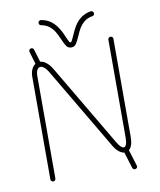

<svg xmlns="http://www.w3.org/2000/svg" viewBox="-86 -840 768 919"><g transform="rotate(-10 297.5 -380.5)"><path d="M489.7 -634.8Q495.1 -634.8 498.5 -631.3Q502 -627.9 502 -622.6V-147Q502 -100.6 482.4 -84.5L506.8 -5.4Q508.8 0.5 505.1 5.4Q501.5 10.3 495.1 10.3Q491.2 10.3 487.8 7.8Q484.4 5.4 483.4 1.5L459 -77.1Q445.8 -78.6 432.9 -89.1Q419.9 -99.6 409.2 -117.2L171.9 -519Q162.6 -534.7 152.8 -542.7Q143.1 -550.8 134.8 -550.8Q124.5 -550.8 118.4 -540Q112.3 -529.3 112.3 -509.8V-12.2Q112.3 -7.3 108.9 -3.7Q105.5 0 100.1 0Q95.2 0 91.6 -3.7Q87.9 -7.3 87.9 -12.2V-509.8Q87.9 -531.2 95 -546.6Q102.1 -562 113.8 -569.3L95.7 -630.4Q93.8 -636.2 97.4 -641.1Q101.1 -646 107.4 -646Q111.3 -646 114.7 -643.6Q118.2 -641.1 119.1 -637.2L137.7 -575.2Q151.9 -574.2 166.5 -563Q181.2 -551.8 193.4 -531.7L430.7 -129.9Q447.8 -102.1 460.4 -102.1Q468.3 -102.1 472.9 -113.3Q477.5 -124.5 477.5 -147V-622.6Q477.5 -627.9 481.2 -631.3Q484.9 -634.8 489.7 -634.8ZM356.4 -700.7Q348.1 -686.5 338.4 -663.6Q327.6 -638.7 319.6 -627.7Q311.5 -616.7 296.9 -616.7Q282.2 -616.7 274.2 -627.4Q266.1 -638.2 255.9 -662.1Q244.6 -689 235.8 -702.6Q211.9 -740.2 172.4 -746.6Q168 -747.1 165 -750.7Q162.1 -754.4 162.1 -758.8Q162.1 -764.2 166.5 -768.1Q170.9 -772 176.3 -771Q204.6 -766.1 223.6 -751.7Q242.7 -737.3 256.3 -715.3Q264.2 -703.6 270.5 -690.2Q276.9 -676.8 281.2 -665.5Q287.1 -652.3 290.3 -646.7Q293.5 -641.1 296.9 -641.1Q300.3 -641.1 303.5 -646.7Q306.6 -652.3 313 -666.5Q325.7 -696.8 335.9 -713.4Q365.7 -762.7 417.5 -771Q422.9 -772 427.2 -768.1Q431.6 -764.2 431.6 -758.8Q431.6 -754.4 429 -750.7Q426.3 -747.1 421.4 -746.6Q398.9 -743.2 383.5 -731.2Q368.2 -719.2 356.4 -700.7Z"/></g></svg>

Font: Velvelyne Light
Style: Regular
Weight: 200
Designer: Manon Van der Borght et Mariel Nils
Foundry: Velvetyne
Version: Version 1.070